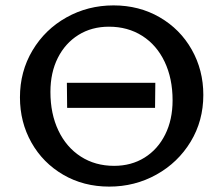

<svg xmlns="http://www.w3.org/2000/svg" viewBox="-20 -685 827 712"><path d="M54 -324Q54 -420 100.5 -498Q147 -576 226.5 -620.5Q306 -665 401 -665Q496 -665 572 -621Q648 -577 691 -501Q734 -425 734 -333Q734 -237 687 -159.5Q640 -82 560 -37.5Q480 7 385 7Q290 7 214.5 -37Q139 -81 96.5 -156.5Q54 -232 54 -324ZM620 -313Q620 -394 590.5 -456Q561 -518 507.5 -552Q454 -586 384 -586Q320 -586 271 -555.5Q222 -525 194.5 -470.5Q167 -416 167 -344Q167 -263 196.5 -201Q226 -139 279.5 -104.5Q333 -70 403 -70Q467 -70 516 -100.5Q565 -131 592.5 -186Q620 -241 620 -313ZM228 -378H556L555 -285H229Z"/></svg>

Font: Ysabeau Semibold
Style: Regular
Weight: 600
Designer: Christian Thalmann (Catharsis Fonts)
Version: Version 0.003